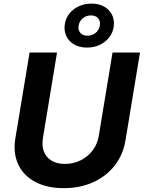

<svg xmlns="http://www.w3.org/2000/svg" viewBox="-20 -1013 781 1044"><path d="M326.9 10.1Q234.7 10.1 170.9 -24.3Q107.1 -58.7 78.8 -119.9Q50.4 -181 63.4 -260.2L140.9 -727.5H290.1L213.4 -262.8Q206.4 -220.1 218.8 -188.4Q231.3 -156.6 260.5 -139.2Q289.8 -121.7 332.9 -121.7Q380.3 -121.7 419.4 -141.7Q458.4 -161.6 484.1 -195.7Q509.8 -229.9 516.8 -272.5L592 -727.5H741.2L662.4 -250.4Q649.4 -171 603.3 -112.4Q557.1 -53.7 486.1 -21.8Q415 10.1 326.9 10.1ZM453.1 -754.3Q411.8 -754.3 382.5 -771.6Q353.2 -788.9 340 -818.3Q326.8 -847.8 332.6 -883.5Q337.7 -914.7 357.7 -939.6Q377.7 -964.5 408.6 -978.9Q439.5 -993.4 477.1 -993.4Q518.9 -993.4 548 -976.2Q577 -959 590.5 -929.7Q603.9 -900.3 597.8 -864.6Q592.7 -833 572.5 -808Q552.3 -782.9 521.5 -768.6Q490.7 -754.3 453.1 -754.3ZM455.9 -818.7Q480.8 -818.7 499.7 -834Q518.6 -849.2 522.7 -873.3Q527.1 -897.6 513.7 -913.4Q500.4 -929.2 474.6 -929.2Q449.2 -929.2 430.4 -913.7Q411.6 -898.2 407.5 -874.2Q403.6 -850.1 416.9 -834.4Q430.3 -818.7 455.9 -818.7Z"/></svg>

Font: Inter Variable
Style: Italic
Weight: 400
Italic angle: -9.39999°
Designer: Rasmus Andersson
Foundry: rsms
Version: Version 4.001;git-9221beed3